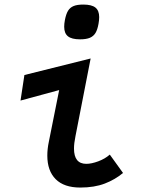

<svg xmlns="http://www.w3.org/2000/svg" viewBox="-20 -815 640 842"><path d="M187.5 -132.5Q187.5 -161.5 194 -192.5L239.5 -420L70 -374L87 -486L377.5 -558.5L311 -218Q304.5 -186.5 304.5 -163.5Q304.5 -96.5 358.5 -96.5Q381 -96.5 410.8 -107.5Q440.5 -118.5 461.5 -137L519.5 -56.5Q485 -27.5 439.5 -10Q394 7.5 332 7.5Q261 7.5 224.2 -29.2Q187.5 -66 187.5 -132.5ZM261.5 -697.5Q261.5 -711 264.5 -726.5Q269.5 -753 278.2 -767.5Q287 -782 302.8 -788.5Q318.5 -795 345.5 -795Q382 -795 398.5 -781.8Q415 -768.5 415 -740Q415 -727 412 -710.5Q407.5 -685 398.8 -670.5Q390 -656 374 -649.2Q358 -642.5 331 -642.5Q294.5 -642.5 278 -655.8Q261.5 -669 261.5 -697.5Z"/></svg>

Font: JuliaMono SemiBold
Style: Italic
Weight: 600
Italic angle: -9°
Monospace: yes
Designer: cormullion
Foundry: corm
Version: Version 0.056; ttfautohint (v1.8.4)